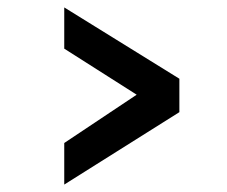

<svg xmlns="http://www.w3.org/2000/svg" viewBox="-20 -508 610 517"><path d="M153 -123V-11L463 -206V-296L153 -488V-377L348 -253Z"/></svg>

Font: RazerF5 SemiBold
Style: Italic
Weight: 600
Foundry: Razer Inc.
Version: Version 2